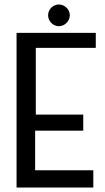

<svg xmlns="http://www.w3.org/2000/svg" viewBox="-20 -842 467 858"><path d="M54 -695V-4H397V-81H137V-258H352V-330H140V-628H408V-695ZM292 -774C292 -800 269 -822 243 -822C217 -822 195 -800 195 -774C195 -747 217 -725 243 -725C269 -725 292 -747 292 -774Z"/></svg>

Font: Englebert
Style: Regular
Weight: 400
Designer: Astigmatic (AOETI)
Foundry: Astigmatic (AOETI)
Version: Version 1.000